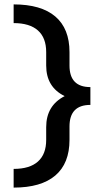

<svg xmlns="http://www.w3.org/2000/svg" viewBox="-20 -731 473 873"><path d="M296 -433Q296 -335 391 -335V-254Q296 -254 296 -156V-95Q296 12 231.5 67Q167 122 42 122V37Q115 37 152.5 3.5Q190 -30 190 -95V-153Q190 -251 274 -294Q190 -335 190 -433V-494Q190 -559 152.5 -592.5Q115 -626 42 -626V-711Q167 -711 231.5 -656Q296 -601 296 -494Z"/></svg>

Font: EauTest
Style: Bold
Weight: 700
Designer: Christian Thalmann (Catharsis Fonts)
Version: Version 0.001;PS 000.001;hotconv 1.0.88;makeotf.lib2.5.64775